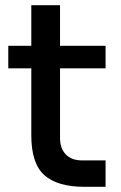

<svg xmlns="http://www.w3.org/2000/svg" viewBox="-20 -716 469 742"><path d="M307 6Q202 6 151.5 -39Q101 -84 101 -193V-452H12V-539H101V-696H212V-539H388V-452H212V-183Q212 -142 234.5 -119Q257 -96 298 -96H388V6Z"/></svg>

Font: Cazoo Sans Medium
Style: Regular
Weight: 500
Designer: Jonathan Barnbrook, Julián Moncada
Foundry: Barnbrook Fonts
Version: Version 2.000;Glyphs 3.3 (3337)